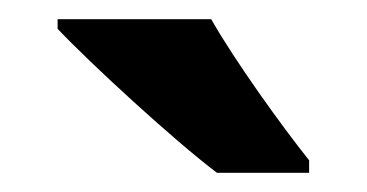

<svg xmlns="http://www.w3.org/2000/svg" viewBox="-20 -786 382 200"><path d="M200 -766H40V-756C74 -720 161 -640 206 -606H302V-619C274 -654 225 -722 200 -766Z"/></svg>

Font: Noto Sans Kannada SemiCondensed
Style: Bold
Weight: 700
Width: 4
Designer: Jelle Bosma - Monotype Design Team
Foundry: Monotype Imaging Inc.
Version: Version 2.005